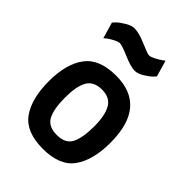

<svg xmlns="http://www.w3.org/2000/svg" viewBox="-218 -850 967 967"><g transform="rotate(45 265.5 -367.0)"><path d="M265 -511Q484 -511 484 -252Q484 -128 434.5 -58.5Q385 11 265 11Q144 11 94.5 -58Q45 -127 45 -252Q45 -374 95.5 -442.5Q146 -511 265 -511ZM368 -252Q368 -329 345 -370Q322 -411 265 -411Q206 -411 183.5 -371Q161 -331 161 -252Q161 -170 182.5 -129Q204 -88 265 -88Q326 -88 347 -129.5Q368 -171 368 -252ZM388 -740 413 -653Q407 -646 397.5 -636.5Q388 -627 361.5 -610.5Q335 -594 313 -594Q286 -594 232 -617Q178 -640 164 -640Q152 -640 132.5 -630Q113 -620 100 -610L86 -599L61 -685Q67 -692 77 -702Q87 -712 114 -728.5Q141 -745 163 -745Q195 -745 247 -722.5Q299 -700 310 -700Q321 -700 340.5 -710Q360 -720 374 -730Z"/></g></svg>

Font: TypoPRO Titillium Maps
Style: 800 wt
Weight: 800
Designer: Campivisivi
Foundry: Accademia di Belle Arti di Urbino and students of MA course of Visual design
Version: Version 001.001